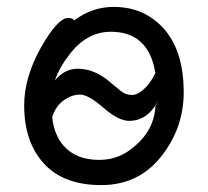

<svg xmlns="http://www.w3.org/2000/svg" viewBox="-20 -512 602 556"><path d="M267 -49Q314 -49 351 -74Q426 -126 430 -204L440 -224Q409 -162 354 -162Q323 -162 279.5 -200Q236 -238 212 -238Q187 -238 164 -221Q141 -204 131 -173Q137 -120 165 -89Q201 -49 267 -49ZM362 -237Q379 -237 399 -256Q415 -271 430 -300Q411 -420 301 -420Q231 -420 181 -354Q152 -317 139 -279Q167 -313 205 -313Q254 -313 299 -274Q317 -259 330.5 -248Q344 -237 362 -237ZM273 24Q164 24 107 -38.5Q50 -101 50 -207Q50 -289 100 -377Q148 -460 177 -460Q190 -460 195 -453Q247 -492 309 -492Q371 -492 416 -462Q512 -399 512 -245Q512 -141 446.5 -58.5Q381 24 273 24ZM122 -252Q121 -252 121 -251Q121 -252 122 -252Z"/></svg>

Font: LXGW WenKai Lite
Style: Bold
Weight: 700
Designer: LXGW / Fontworks Inc.
Foundry: LXGW / Fontworks Inc.
Version: Version 1.330;April 28, 2024